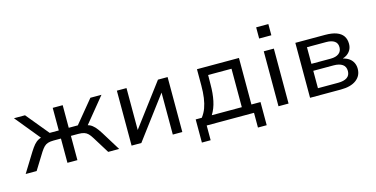

<svg xmlns="http://www.w3.org/2000/svg" viewBox="-81 -1128 3275 1674"><g transform="rotate(-15 1556.5 -291.0)"><path d="M15 0 122 -173Q144 -208 162.5 -229.5Q181 -251 204.5 -263Q228 -275 261 -278L240 -254L42 -496H142L310 -292H392V-496H482V-292H564L732 -496H832L634 -254L613 -278Q644 -275 666 -264.5Q688 -254 708 -232.5Q728 -211 752 -173L859 0H760L667 -150Q651 -176 636 -191Q621 -206 600.5 -212.5Q580 -219 548 -219H482V0H392V-219H326Q295 -219 274.5 -212.5Q254 -206 239 -191Q224 -176 207 -150L114 0Z M971 0V-496H1058V-118L1342 -496H1429V0H1343V-379L1059 0Z M1570 133V-76H1625Q1651 -110 1665.5 -149.5Q1680 -189 1687 -238.5Q1694 -288 1694 -350V-496H2073V-76H2155V133H2076V0H1649V133ZM1715 -75H1986V-422H1775L1774 -335Q1774 -257 1760.5 -191.5Q1747 -126 1715 -75Z M2287 -614V-715H2397V-614ZM2297 0V-496H2388V0Z M2582 0V-496H2851Q2913 -496 2953 -481Q2993 -466 3012.5 -437.5Q3032 -409 3032 -366Q3032 -327 3009.5 -298.5Q2987 -270 2949 -258V-256Q2982 -248 3004 -231.5Q3026 -215 3037.5 -191Q3049 -167 3049 -137Q3049 -74 2999.5 -37Q2950 0 2860 0ZM2670 -63H2853Q2904 -63 2932.5 -82Q2961 -101 2961 -141Q2961 -181 2932.5 -200.5Q2904 -220 2853 -220H2670ZM2670 -283H2844Q2891 -283 2917.5 -303Q2944 -323 2944 -360Q2944 -397 2917.5 -415Q2891 -433 2844 -433H2670Z"/></g></svg>

Font: Nunito Sans 7pt
Style: Regular
Weight: 400
Designer: Vernon Adams
Foundry: Vernon Adams
Version: Version 3.101;gftools[0.9.27]